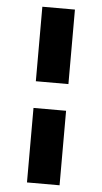

<svg xmlns="http://www.w3.org/2000/svg" viewBox="-55 -775 457 860"><g transform="rotate(5 173.0 -345.0)"><path d="M100 -405V-740H246.5V-405ZM100 50V-285H246.5V50Z"/></g></svg>

Font: Geologica Roman ExtraBold
Style: Regular
Weight: 800
Designer: Sindre Bremnes, Frode Helland
Foundry: Monokrom Skriftforlag AS
Version: Version 1.010;gftools[0.9.28]